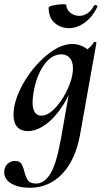

<svg xmlns="http://www.w3.org/2000/svg" viewBox="-48 -607 493 908"><path d="M-28 208Q-28 182 -12.5 168Q3 154 23 154Q44 154 52.5 166.5Q61 179 67 204Q74 232 84.5 246.5Q95 261 123 261Q160 261 188.5 217.5Q217 174 239 56L289 -229L310 -246Q287 -167 249 -108Q211 -49 167.5 -18Q124 13 83 13Q52 13 34 -6Q16 -25 16 -63Q16 -130 60.5 -209.5Q105 -289 170.5 -344Q236 -399 294 -399Q328 -399 357 -380Q386 -361 389 -324L329 -357Q346 -359 364.5 -373Q383 -387 396 -407Q398 -409 400 -409Q403 -409 406 -407Q409 -405 408 -404L330 33Q308 151 245.5 216Q183 281 92 281Q39 281 5.5 261Q-28 241 -28 208ZM294 -253Q297 -270 297 -283Q297 -315 282.5 -332.5Q268 -350 242 -350Q196 -350 160.5 -300.5Q125 -251 111 -172Q106 -140 106 -124Q106 -91 117 -75.5Q128 -60 147 -60Q177 -60 208.5 -91.5Q240 -123 263.5 -168.5Q287 -214 294 -253ZM182 -571Q182 -577 206 -582Q230 -587 250 -587Q265 -587 265 -584Q268 -559 286 -545.5Q304 -532 328 -532Q347 -532 365.5 -544Q384 -556 396 -580Q399 -583 402 -583Q406 -583 410 -581Q414 -579 413 -577Q391 -528 354 -501Q317 -474 280 -474Q238 -474 210 -499Q182 -524 182 -571Z"/></svg>

Font: Cormorant Infant
Style: Bold Italic
Weight: 700
Italic angle: -10°
Designer: Christian Thalmann (Catharsis Fonts)
Foundry: Catharsis Fonts
Version: Version 4.000